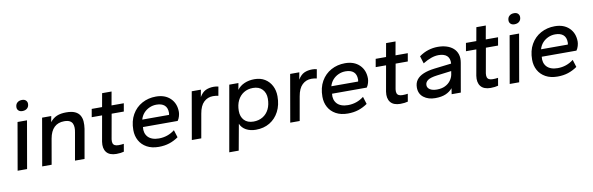

<svg xmlns="http://www.w3.org/2000/svg" viewBox="-54 -1186 5803 1879"><g transform="rotate(-10 2847.0 -246.5)"><path d="M33 0 115 -470H209L127 0ZM181 -567Q157 -567 143 -580Q129 -593 129 -613Q129 -642 147 -658.5Q165 -675 195 -675Q220 -675 233.5 -661.5Q247 -648 247 -628Q247 -600 229 -583.5Q211 -567 181 -567Z M277 0 359 -470H450L439 -411Q468 -448 506 -464Q544 -480 599 -480Q653 -480 685.5 -465.5Q718 -451 734 -424.5Q750 -398 752.5 -363.5Q755 -329 749 -290L698 0H603L651 -272Q656 -296 655.5 -318.5Q655 -341 647 -359Q639 -377 619.5 -387.5Q600 -398 565 -398Q504 -398 466 -361.5Q428 -325 415 -252L371 0Z M1014 6Q981 6 956 -3.5Q931 -13 916 -32Q901 -51 896 -77Q891 -103 896 -136L941 -390H838L852 -470H955L979 -604H1073L1049 -470H1171L1157 -390H1036L992 -143Q989 -120 993.5 -105Q998 -90 1012 -82.5Q1026 -75 1049 -75Q1062 -75 1077 -76Q1092 -77 1102 -79L1089 -3Q1075 1 1055.5 3.5Q1036 6 1014 6Z M1435 10Q1366 10 1317 -17Q1268 -44 1242.5 -90.5Q1217 -137 1217 -195Q1217 -284 1253.5 -348Q1290 -412 1352.5 -446Q1415 -480 1491 -480Q1581 -480 1634 -428.5Q1687 -377 1687 -293Q1687 -275 1680 -250.5Q1673 -226 1660 -208H1315Q1311 -178 1318 -153Q1325 -128 1342 -109.5Q1359 -91 1386.5 -81Q1414 -71 1450 -71Q1494 -71 1533.5 -84.5Q1573 -98 1608 -125L1631 -51Q1588 -21 1540.5 -5.5Q1493 10 1435 10ZM1321 -281H1587Q1590 -290 1590 -302Q1590 -352 1562 -376.5Q1534 -401 1482 -401Q1446 -401 1413 -386.5Q1380 -372 1356 -345.5Q1332 -319 1321 -281Z M1764 0 1846 -470H1937L1924 -399Q1951 -444 1985.5 -460Q2020 -476 2066 -476Q2077 -476 2089.5 -474.5Q2102 -473 2111 -470L2095 -381Q2082 -384 2069 -385.5Q2056 -387 2042 -387Q1989 -387 1951 -351Q1913 -315 1900 -238L1858 0Z M2104 182 2219 -470H2310L2298 -404Q2325 -441 2370 -460.5Q2415 -480 2470 -480Q2530 -480 2573 -453.5Q2616 -427 2640 -381Q2664 -335 2664 -276Q2664 -190 2630.5 -125.5Q2597 -61 2538 -25.5Q2479 10 2400 10Q2345 10 2303.5 -12.5Q2262 -35 2245 -77L2198 182ZM2391 -73Q2443 -73 2483 -97Q2523 -121 2545 -165.5Q2567 -210 2567 -271Q2567 -327 2534 -362.5Q2501 -398 2441 -398Q2389 -398 2349.5 -373.5Q2310 -349 2288 -304.5Q2266 -260 2266 -200Q2266 -143 2298.5 -108Q2331 -73 2391 -73Z M2742 0 2824 -470H2915L2902 -399Q2929 -444 2963.5 -460Q2998 -476 3044 -476Q3055 -476 3067.5 -474.5Q3080 -473 3089 -470L3073 -381Q3060 -384 3047 -385.5Q3034 -387 3020 -387Q2967 -387 2929 -351Q2891 -315 2878 -238L2836 0Z M3314 10Q3245 10 3196 -17Q3147 -44 3121.5 -90.5Q3096 -137 3096 -195Q3096 -284 3132.5 -348Q3169 -412 3231.5 -446Q3294 -480 3370 -480Q3460 -480 3513 -428.5Q3566 -377 3566 -293Q3566 -275 3559 -250.5Q3552 -226 3539 -208H3194Q3190 -178 3197 -153Q3204 -128 3221 -109.5Q3238 -91 3265.5 -81Q3293 -71 3329 -71Q3373 -71 3412.5 -84.5Q3452 -98 3487 -125L3510 -51Q3467 -21 3419.5 -5.5Q3372 10 3314 10ZM3200 -281H3466Q3469 -290 3469 -302Q3469 -352 3441 -376.5Q3413 -401 3361 -401Q3325 -401 3292 -386.5Q3259 -372 3235 -345.5Q3211 -319 3200 -281Z M3836 6Q3803 6 3778 -3.5Q3753 -13 3738 -32Q3723 -51 3718 -77Q3713 -103 3718 -136L3763 -390H3660L3674 -470H3777L3801 -604H3895L3871 -470H3993L3979 -390H3858L3814 -143Q3811 -120 3815.5 -105Q3820 -90 3834 -82.5Q3848 -75 3871 -75Q3884 -75 3899 -76Q3914 -77 3924 -79L3911 -3Q3897 1 3877.5 3.5Q3858 6 3836 6Z M4182 10Q4113 10 4067.5 -25Q4022 -60 4022 -123Q4022 -168 4045 -199Q4068 -230 4113 -249Q4158 -268 4224 -276L4393 -296Q4395 -323 4388.5 -342Q4382 -361 4368.5 -373.5Q4355 -386 4334 -392.5Q4313 -399 4286 -399Q4250 -399 4211.5 -385.5Q4173 -372 4129 -345L4106 -419Q4150 -451 4197 -465.5Q4244 -480 4292 -480Q4339 -480 4378 -468Q4417 -456 4444.5 -432Q4472 -408 4484 -371.5Q4496 -335 4487 -286L4437 0H4346L4355 -58Q4328 -26 4286.5 -8Q4245 10 4182 10ZM4213 -70Q4260 -70 4294 -86.5Q4328 -103 4348.5 -130.5Q4369 -158 4375 -188L4381 -224L4238 -206Q4170 -197 4144 -178Q4118 -159 4118 -130Q4118 -103 4143.5 -86.5Q4169 -70 4213 -70Z M4733 6Q4700 6 4675 -3.5Q4650 -13 4635 -32Q4620 -51 4615 -77Q4610 -103 4615 -136L4660 -390H4557L4571 -470H4674L4698 -604H4792L4768 -470H4890L4876 -390H4755L4711 -143Q4708 -120 4712.5 -105Q4717 -90 4731 -82.5Q4745 -75 4768 -75Q4781 -75 4796 -76Q4811 -77 4821 -79L4808 -3Q4794 1 4774.5 3.5Q4755 6 4733 6Z M4923 0 5005 -470H5099L5017 0ZM5071 -567Q5047 -567 5033 -580Q5019 -593 5019 -613Q5019 -642 5037 -658.5Q5055 -675 5085 -675Q5110 -675 5123.5 -661.5Q5137 -648 5137 -628Q5137 -600 5119 -583.5Q5101 -567 5071 -567Z M5398 10Q5329 10 5280 -17Q5231 -44 5205.5 -90.5Q5180 -137 5180 -195Q5180 -284 5216.5 -348Q5253 -412 5315.5 -446Q5378 -480 5454 -480Q5544 -480 5597 -428.5Q5650 -377 5650 -293Q5650 -275 5643 -250.5Q5636 -226 5623 -208H5278Q5274 -178 5281 -153Q5288 -128 5305 -109.5Q5322 -91 5349.5 -81Q5377 -71 5413 -71Q5457 -71 5496.5 -84.5Q5536 -98 5571 -125L5594 -51Q5551 -21 5503.5 -5.5Q5456 10 5398 10ZM5284 -281H5550Q5553 -290 5553 -302Q5553 -352 5525 -376.5Q5497 -401 5445 -401Q5409 -401 5376 -386.5Q5343 -372 5319 -345.5Q5295 -319 5284 -281Z"/></g></svg>

Font: Gantari Medium
Style: Italic
Weight: 500
Italic angle: -10°
Designer: Anugrah Pasau
Foundry: Lafontype
Version: Version 1.000